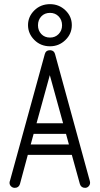

<svg xmlns="http://www.w3.org/2000/svg" viewBox="-20 -905 481 925"><path d="M413 -32Q414 -28 414 -25Q414 -15 407 -7.5Q400 0 390 0Q371 0 365 -18L326 -159H114L76 -18Q70 0 51 0Q41 0 33.5 -7Q26 -14 26 -24Q26 -30 28 -34L196 -645Q201 -663 220 -663Q221 -663 222 -663Q222 -663 223 -663Q240 -662 245 -645ZM156 -311H284L220 -543ZM128 -209H312L298 -260H142ZM221 -682Q176 -682 145.5 -712.5Q115 -743 115 -784Q115 -825 145.5 -855Q176 -885 221 -885Q264 -885 295 -855.5Q326 -826 326 -784Q326 -742 295 -712Q264 -682 221 -682ZM221 -724Q246 -724 262.5 -741Q279 -758 279 -783Q279 -809 262.5 -826Q246 -843 221 -843Q195 -843 179 -826Q163 -809 163 -783Q163 -758 179 -741Q195 -724 221 -724Z"/></svg>

Font: Libertine Sup
Style: Regular
Weight: 400
Designer: Bastien Sozeau
Foundry: NBR — Bastien Sozeau
Version: Version 2.003; ttfautohint (v1.8.4.7-5d5b);gftools[0.9.33]